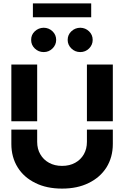

<svg xmlns="http://www.w3.org/2000/svg" viewBox="-20 -1111 737 1140"><path d="M348.6 8.8Q256.8 8.8 190.4 -24.4Q122.1 -57.6 85 -117.2Q47.4 -177.7 47.4 -256.3V-341.3H200.7V-269Q200.7 -226.6 219.2 -195.3Q237.8 -162.6 271 -144.5Q304.2 -126 348.6 -126Q393.1 -126 426.3 -144.5Q459.5 -162.6 478 -195.3Q496.1 -227.1 496.1 -269V-341.3H649.9V-256.3Q649.9 -177.7 612.3 -117.2Q574.2 -57.1 506.3 -24.4Q439.9 8.8 348.6 8.8ZM47.4 -391.1V-728H200.7V-391.1ZM496.1 -391.1V-728H649.9V-391.1ZM239.7 -801.8Q208.5 -801.8 186.5 -823.2Q164.6 -844.7 165 -874Q164.6 -904.3 186.5 -925Q208.5 -945.8 239.7 -946.3Q270.5 -945.8 292 -925Q313.5 -904.3 313.5 -874Q313.5 -844.7 291.7 -823.2Q270 -801.8 239.7 -801.8ZM381.8 -874Q381.8 -904.3 403.6 -925Q425.3 -945.8 456.5 -946.3Q487.3 -945.8 508.8 -925Q530.3 -904.3 530.3 -874Q530.3 -844.7 508.8 -823.2Q487.3 -801.8 456.5 -801.8Q425.8 -801.8 403.8 -823.2Q381.8 -844.7 381.8 -874ZM175.3 -1090.8H521.5V-1008.3H175.3Z"/></svg>

Font: Inter Tight Stencil
Style: Bold
Weight: 700
Designer: Rasmus Andersson
Foundry: rsms
Version: Version 3.004;Glyphs 3.1.2 (3151)